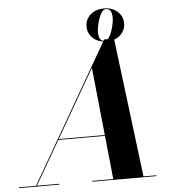

<svg xmlns="http://www.w3.org/2000/svg" viewBox="-109 -989 942 1044"><g transform="rotate(-5 362.0 -466.5)"><path d="M394.5 -843Q394.5 -881.5 422.8 -907.2Q451 -933 497 -933Q543 -933 571.2 -907.2Q599.5 -881.5 599.5 -843Q599.5 -805 571.2 -779Q543 -753 497 -753Q451 -753 422.8 -779Q394.5 -805 394.5 -843ZM453.5 -806.5Q453.5 -786.5 460.2 -772Q467 -757.5 487 -757.5Q499 -757.5 508.8 -771Q518.5 -784.5 525.5 -804.8Q532.5 -825 536.5 -845.2Q540.5 -865.5 540.5 -879.5Q540.5 -899.5 533.8 -914Q527 -928.5 507 -928.5Q495 -928.5 485.2 -915Q475.5 -901.5 468.5 -881.5Q461.5 -861.5 457.5 -841Q453.5 -820.5 453.5 -806.5ZM-47.5 -4.5H45.5L484 -765H537.5L632 -4.5H702.5V0H352.5V-4.5H467L442.5 -242.5H188L50.5 -4.5H172.5V0H-47.5ZM404 -617 190.5 -247H442Z"/></g></svg>

Font: Bodoni* 36pt
Style: Bold Italic
Weight: 700
Italic angle: -13°
Version: Version 2.3